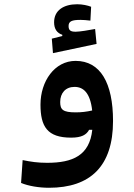

<svg xmlns="http://www.w3.org/2000/svg" viewBox="-20 -637 626 894"><path d="M208 237.3C400.4 237.3 506.3 137.2 506.3 -73.7C506.3 -251 447.3 -353.5 332 -353.5C233.9 -353.5 168.5 -258.3 168.5 -149.9C168.5 -47.9 200.2 3.9 311 3.9C359.9 3.9 382.3 -9.3 395 -32.7H409.7C397 85.9 320.3 121.1 199.2 121.1C155.3 121.1 123.5 116.2 85.4 108.4L78.1 214.8C111.8 229 161.6 237.3 208 237.3ZM226.6 -389.6 429.7 -432.6 422.9 -502C393.6 -496.6 352.1 -489.3 332 -489.3C310.1 -489.3 299.3 -494.6 299.3 -515.6C299.3 -538.1 314.9 -544.4 355 -544.4C366.2 -544.4 385.7 -543 400.9 -541L404.3 -605.5C388.2 -611.8 363.8 -617.2 339.4 -617.2C276.4 -617.2 231.9 -588.9 231.9 -533.2C231.9 -502 245.6 -482.9 270 -475.1V-469.2L221.2 -457ZM409.2 -122.6C382.8 -116.7 360.4 -113.8 332.5 -113.8C272.5 -113.8 260.3 -126.5 260.3 -162.1C260.3 -203.6 285.2 -232.4 327.1 -232.4C367.7 -232.4 399.9 -205.6 409.2 -122.6Z"/></svg>

Font: Cascadia Code PL SemiBold
Style: Regular
Weight: 600
Monospace: yes
Designer: Aaron Bell
Foundry: Saja Typeworks
Version: Version 2404.023